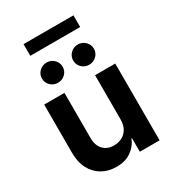

<svg xmlns="http://www.w3.org/2000/svg" viewBox="-215 -1020 1034 1146"><g transform="rotate(-30 302.0 -447.0)"><path d="M407.7 -226.1V-529.3H546.9V0H410.6V-93.8H407.2Q389.2 -48.3 348.1 -19.5Q307.1 9.3 246.1 8.8Q191.9 8.8 149.2 -15.4Q106.4 -39.6 81.8 -85.4Q57.1 -131.3 57.1 -195.3V-529.3H196.8V-218.3Q196.8 -166.5 224.4 -137.7Q252 -108.9 298.3 -109.4Q327.6 -109.4 352.5 -122.1Q377.4 -134.8 392.6 -160.9Q407.7 -187 407.7 -226.1ZM409.7 -600.6Q379.9 -600.6 359.1 -620.8Q338.4 -641.1 338.4 -669.9Q338.4 -698.7 359.1 -719.2Q379.9 -739.7 409.7 -739.7Q439 -739.7 460 -719.2Q481 -698.7 481 -669.9Q481 -641.1 460 -620.8Q439 -600.6 409.7 -600.6ZM194.3 -600.6Q165 -600.6 144 -620.8Q123 -641.1 123 -669.9Q123 -698.7 144 -719.2Q165 -739.7 194.3 -739.7Q224.1 -739.7 244.9 -719.2Q265.6 -698.7 265.6 -669.9Q265.6 -641.1 244.9 -620.8Q224.1 -600.6 194.3 -600.6ZM474.6 -903.3V-822.8H130.9V-903.3Z"/></g></svg>

Font: Inter Cardless Tabular Bold
Style: Bold
Weight: 700
Designer: Rasmus Andersson
Foundry: rsms
Version: Version 4.000;git-4fc901f